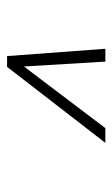

<svg xmlns="http://www.w3.org/2000/svg" viewBox="92 -837 316 540"><g transform="rotate(-90 250.0 -567.0)"><path d="M346.7 -428.7 333 -657.7 159.7 -428.7H118.2L332 -705.1H362.3L382.8 -428.7Z"/></g></svg>

Font: Parisienne
Style: Regular
Weight: 400
Designer: Astigmatic (AOETI)
Foundry: Astigmatic (AOETI)
Version: Version 1.000